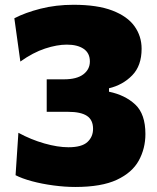

<svg xmlns="http://www.w3.org/2000/svg" viewBox="-20 -748 640 783"><path d="M287 14.5Q244.5 14.5 197.8 8.2Q151 2 110.2 -9Q69.5 -20 43.5 -33.5L55 -206.5Q106.5 -178.5 161 -163Q215.5 -147.5 259 -147.5Q313.5 -147.5 336.5 -168.8Q359.5 -190 359.5 -222.5Q359.5 -259 334.5 -275.5Q309.5 -292 257.5 -292H170.5V-424.5H241Q293 -424.5 319.8 -444.8Q346.5 -465 346.5 -497.5Q346.5 -531.5 321.2 -548.8Q296 -566 252.5 -566Q212.5 -566 163.8 -550Q115 -534 63 -497L38.5 -673.5Q82.5 -696.5 145.2 -712.5Q208 -728.5 280 -728.5Q377 -728.5 438.2 -705Q499.5 -681.5 528.5 -641Q557.5 -600.5 557.5 -549Q557.5 -480 519.2 -440.8Q481 -401.5 424.5 -388V-374Q490 -360.5 531.5 -321.8Q573 -283 573 -201.5Q573 -142.5 546 -93.2Q519 -44 456.5 -14.8Q394 14.5 287 14.5Z"/></svg>

Font: Commissioner ExtraBold
Style: Regular
Weight: 800
Designer: Kostas Bartsokas
Foundry: Kostas Bartsokas
Version: Version 1.000; ttfautohint (v1.8.3)